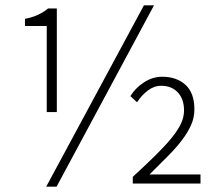

<svg xmlns="http://www.w3.org/2000/svg" viewBox="-20 -691 826 723"><path d="M480 0V-25Q530 -71 566.5 -107Q603 -143 626.5 -172Q650 -201 661.5 -225.5Q673 -250 673 -275Q673 -318 649.5 -343Q626 -368 587 -368Q560 -368 536.5 -350Q513 -332 496 -306L471 -329Q489 -359 521.5 -380.5Q554 -402 591 -402Q645 -402 678.5 -371.5Q712 -341 712 -279Q712 -248 699.5 -220Q687 -192 665 -163Q643 -134 611.5 -102.5Q580 -71 543 -34H735V0ZM156 -269V-593H74V-620Q103 -626 123.5 -635.5Q144 -645 161 -659H194V-269ZM154 12 522 -671H560L193 12Z"/></svg>

Font: TypoPRO Source Sans Pro
Style: Regular
Weight: 300
Designer: Paul D. Hunt
Foundry: Adobe Systems Incorporated
Version: Version 2.020;PS 2.000;hotconv 1.0.86;makeotf.lib2.5.63406